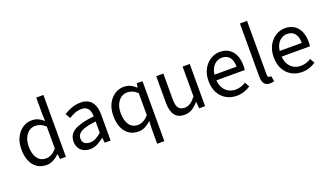

<svg xmlns="http://www.w3.org/2000/svg" viewBox="-80 -1292 3565 2078"><g transform="rotate(-20 1702.5 -253.0)"><path d="M247.6 12Q156.5 12 101.9 -54.7Q47.4 -121.4 47.4 -242.4Q47.4 -321.3 76.9 -378.5Q106.4 -435.7 154.3 -466.9Q202.3 -498.1 257.7 -498.1Q300.6 -498.1 331.5 -483.3Q362.4 -468.6 393.9 -441.8L390.4 -525.2V-712.4H472.7V0H404.8L397.8 -57.4H395.1Q366.9 -29.2 329.1 -8.6Q291.3 12 247.6 12ZM265.8 -57.2Q299.7 -57.2 330 -73.9Q360.4 -90.5 390.4 -123.6V-378.3Q359.6 -406.2 330.9 -417.6Q302.2 -428.9 271.9 -428.9Q233 -428.9 201.5 -405.7Q170.1 -382.5 151.2 -340.5Q132.4 -298.5 132.4 -243.2Q132.4 -155.9 167.2 -106.6Q202.1 -57.2 265.8 -57.2Z M749.3 12Q708.6 12 676.2 -4.3Q643.8 -20.5 625.1 -51.5Q606.4 -82.4 606.4 -126.2Q606.4 -208 678.4 -250.2Q750.4 -292.3 905.7 -309Q905.5 -339.5 897 -367Q888.5 -394.6 866.5 -411.7Q844.4 -428.9 804.9 -428.9Q763.1 -428.9 726.1 -413.4Q689 -397.9 659.9 -379L628 -435.4Q650.3 -450.4 680 -464.9Q709.7 -479.4 744.9 -488.7Q780.1 -498 819.1 -498Q878.2 -498 915.4 -473.3Q952.6 -448.6 970.2 -403.6Q987.8 -358.6 987.8 -297.7V0H919.5L913.1 -57.9H909.8Q874.7 -29.1 834.8 -8.5Q794.9 12 749.3 12ZM772.2 -56.5Q807.6 -56.5 839.1 -72.3Q870.6 -88.1 905.7 -118.9V-249.9Q824 -240.4 776.3 -224.5Q728.6 -208.6 708 -185.6Q687.5 -162.7 687.5 -131.5Q687.5 -91.2 712.3 -73.8Q737.1 -56.5 772.2 -56.5Z M1449.4 205.1V32.4L1452.9 -55.7Q1424 -28 1386.6 -8Q1349.2 12 1306.6 12Q1215.5 12 1160.9 -54.7Q1106.4 -121.4 1106.4 -242.4Q1106.4 -321.3 1135.9 -378.5Q1165.4 -435.7 1213.3 -466.9Q1261.3 -498.1 1316.7 -498.1Q1359.2 -498.1 1391.5 -483.3Q1423.8 -468.5 1455.5 -439.9H1458.3L1466 -486.1H1531.7V205.1ZM1324.8 -57.2Q1358.7 -57.2 1389 -73.9Q1419.4 -90.5 1449.4 -123.6V-378.3Q1418.6 -406.2 1389.9 -417.6Q1361.2 -428.9 1330.9 -428.9Q1292 -428.9 1260.5 -405.7Q1229.1 -382.5 1210.2 -340.5Q1191.4 -298.5 1191.4 -243.2Q1191.4 -155.9 1226.2 -106.6Q1261.1 -57.2 1324.8 -57.2Z M1838 12Q1761.3 12 1725.5 -36.5Q1689.7 -85 1689.7 -178V-486H1771.9V-188.7Q1771.9 -120.8 1793.5 -90.2Q1815.2 -59.5 1863.3 -59.5Q1900.4 -59.5 1929.7 -79Q1959 -98.5 1993.6 -141.5V-486H2075.7V0H2008L2001 -75.9H1998.3Q1964.8 -36.3 1926.4 -12.2Q1888 12 1838 12Z M2437.4 12Q2371.8 12 2318.7 -18.3Q2265.5 -48.6 2234.4 -105.5Q2203.4 -162.5 2203.4 -242.9Q2203.4 -322.1 2235.1 -379.2Q2266.7 -436.4 2316.8 -467.2Q2366.8 -498 2422.9 -498Q2485.3 -498 2528.5 -469.7Q2571.8 -441.5 2594.1 -390.3Q2616.4 -339.2 2616.4 -270Q2616.4 -257.5 2615.5 -245.2Q2614.6 -232.9 2611.9 -220.8H2262.3V-285.6H2542.2Q2542.2 -356.4 2511.7 -393.9Q2481.1 -431.3 2424.1 -431.3Q2390.7 -431.3 2359 -412.7Q2327.3 -394 2306.5 -352.8Q2285.7 -311.5 2285.7 -243.7Q2285.7 -181.8 2307.4 -139.9Q2329.2 -98 2366.1 -76.6Q2402.9 -55.3 2446.7 -55.3Q2482.2 -55.3 2512.4 -65Q2542.7 -74.8 2567.7 -91.6L2597.6 -37.7Q2566.3 -16 2526.7 -2Q2487.1 12 2437.4 12Z M2823.1 9.2Q2792.2 9.2 2772.9 -3.4Q2753.6 -16 2744.8 -40.5Q2735.9 -64.9 2735.9 -100.2V-712.2H2818V-94.2Q2818 -74.5 2825.3 -66.9Q2832.5 -59.3 2842.5 -59.3Q2846.1 -59.3 2849.6 -59.8Q2853.1 -60.3 2859.1 -61.3L2870.6 0.8Q2862.2 4.4 2850.3 6.8Q2838.5 9.2 2823.1 9.2Z M3188.4 12Q3122.8 12 3069.7 -18.3Q3016.5 -48.6 2985.4 -105.5Q2954.4 -162.5 2954.4 -242.9Q2954.4 -322.1 2986.1 -379.2Q3017.7 -436.4 3067.8 -467.2Q3117.8 -498 3173.9 -498Q3236.3 -498 3279.5 -469.7Q3322.8 -441.5 3345.1 -390.3Q3367.4 -339.2 3367.4 -270Q3367.4 -257.5 3366.5 -245.2Q3365.6 -232.9 3362.9 -220.8H3013.3V-285.6H3293.2Q3293.2 -356.4 3262.7 -393.9Q3232.1 -431.3 3175.1 -431.3Q3141.7 -431.3 3110 -412.7Q3078.3 -394 3057.5 -352.8Q3036.7 -311.5 3036.7 -243.7Q3036.7 -181.8 3058.4 -139.9Q3080.2 -98 3117.1 -76.6Q3153.9 -55.3 3197.7 -55.3Q3233.2 -55.3 3263.4 -65Q3293.7 -74.8 3318.7 -91.6L3348.6 -37.7Q3317.3 -16 3277.7 -2Q3238.1 12 3188.4 12Z"/></g></svg>

Font: Source Sans 3
Style: Regular
Weight: 200
Designer: Paul D. Hunt
Foundry: Adobe
Version: Version 3.046;hotconv 1.0.118;makeotfexe 2.5.65603